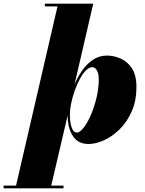

<svg xmlns="http://www.w3.org/2000/svg" viewBox="-114 -770 784 1040"><path d="M-30.5 250 197.5 -735.5H129V-750H391L284.5 -290L262.5 -216.5L256.5 -162L160 250ZM-94.5 250V235.5H230V250ZM302 -52Q318.5 -52 339 -78Q359.5 -104 378 -146.8Q396.5 -189.5 408.8 -240.5Q421 -291.5 421 -342Q421 -369.5 411.2 -387.8Q401.5 -406 385.5 -406Q369 -406 352 -389.2Q335 -372.5 319.5 -344.2Q304 -316 291.5 -281.5Q279 -247 271.8 -211.5Q264.5 -176 264.5 -145Q264.5 -118.5 269 -97.5Q273.5 -76.5 281.8 -64.2Q290 -52 302 -52ZM366 10Q309 10 280.8 -33Q252.5 -76 252.5 -145Q252.5 -177.5 261.2 -219.8Q270 -262 287 -305.5Q304 -349 329.8 -386.2Q355.5 -423.5 389.5 -446.2Q423.5 -469 466 -469Q500.5 -469 537.5 -453.8Q574.5 -438.5 599.8 -401.2Q625 -364 625 -299Q625 -224 599.5 -166.5Q574 -109 533.8 -69.5Q493.5 -30 448.8 -10Q404 10 366 10Z"/></svg>

Font: Bodoni Moda 9pt Black
Style: Italic
Weight: 900
Italic angle: -13°
Designer: Owen Earl
Foundry: indestructible type
Version: Version 2.004